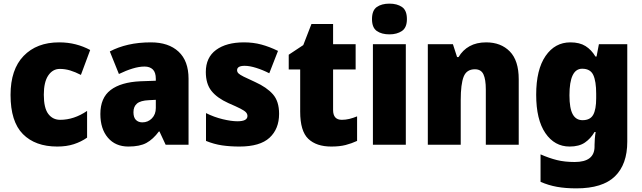

<svg xmlns="http://www.w3.org/2000/svg" viewBox="-20 -847 3530 1056"><path d="M295 -41Q174 -41 106 -109.5Q38 -178 38 -325Q38 -465 110 -539.5Q182 -614 305 -614Q354 -614 396.5 -603Q439 -592 476 -572L425 -435Q394 -451 366 -459.5Q338 -468 309 -468Q270 -468 245.5 -432Q221 -396 221 -326Q221 -253 245.5 -220.5Q270 -188 311 -188Q387 -188 459 -237V-90Q426 -67 386 -54Q346 -41 295 -41Z M810 -614Q907 -614 962 -563Q1017 -512 1017 -414V-51H891L857 -124H854Q822 -81 785.5 -61Q749 -41 686 -41Q615 -41 573.5 -89.5Q532 -138 532 -220Q532 -309 588.5 -352Q645 -395 752 -400L837 -403V-413Q837 -449 820.5 -465Q804 -481 775 -481Q745 -481 709 -470Q673 -459 634 -440L584 -564Q629 -588 685.5 -601Q742 -614 810 -614ZM799 -296Q753 -294 733.5 -277.5Q714 -261 714 -230Q714 -201 727.5 -187.5Q741 -174 763 -174Q794 -174 815.5 -196Q837 -218 837 -253V-298Z M1515 -221Q1515 -138 1462.5 -89.5Q1410 -41 1297 -41Q1245 -41 1201 -47.5Q1157 -54 1113 -72V-225Q1157 -203 1204.5 -191.5Q1252 -180 1286 -180Q1341 -180 1341 -209Q1341 -220 1333 -229Q1325 -238 1302.5 -249.5Q1280 -261 1236 -280Q1174 -308 1143 -347Q1112 -386 1112 -451Q1112 -531 1168.5 -572.5Q1225 -614 1322 -614Q1373 -614 1417.5 -602Q1462 -590 1509 -567L1461 -444Q1426 -462 1389.5 -473.5Q1353 -485 1326 -485Q1284 -485 1284 -461Q1284 -451 1291.5 -443.5Q1299 -436 1320 -425.5Q1341 -415 1383 -396Q1447 -367 1481 -328.5Q1515 -290 1515 -221Z M1860 -188Q1881 -188 1901.5 -193Q1922 -198 1944 -207V-72Q1914 -58 1881 -49.5Q1848 -41 1802 -41Q1720 -41 1675.5 -83.5Q1631 -126 1631 -233V-465H1568V-546L1648 -599L1693 -715H1812V-604H1936V-465H1812V-242Q1812 -188 1860 -188Z M2122 -827Q2164 -827 2191 -808.5Q2218 -790 2218 -742Q2218 -695 2190.5 -676.5Q2163 -658 2122 -658Q2079 -658 2052.5 -676.5Q2026 -695 2026 -742Q2026 -790 2052.5 -808.5Q2079 -827 2122 -827ZM2212 -604V-51H2031V-604Z M2654 -614Q2735 -614 2784 -564Q2833 -514 2833 -411V-51H2652V-355Q2652 -410 2639 -438Q2626 -466 2592 -466Q2546 -466 2530 -425Q2514 -384 2514 -297V-51H2333V-604H2471L2494 -533H2502Q2525 -572 2563 -593Q2601 -614 2654 -614Z M3117 -614Q3168 -614 3200.5 -593.5Q3233 -573 3255 -536H3261L3274 -604H3430V-68Q3430 57 3362 123Q3294 189 3150 189Q3090 189 3043 180.5Q2996 172 2953 153V2Q3001 23 3043.5 33.5Q3086 44 3141 44Q3250 44 3250 -41V-50Q3250 -64 3251.5 -83.5Q3253 -103 3256 -121H3250Q3229 -85 3197 -63Q3165 -41 3113 -41Q3030 -41 2979.5 -115Q2929 -189 2929 -326Q2929 -464 2980.5 -539Q3032 -614 3117 -614ZM3182 -469Q3112 -469 3112 -323Q3112 -251 3130 -218.5Q3148 -186 3184 -186Q3226 -186 3242.5 -215.5Q3259 -245 3259 -307V-332Q3259 -400 3243 -434.5Q3227 -469 3182 -469Z"/></svg>

Font: Noto Sans Tamil UI SemiCondensed Black
Style: Regular
Weight: 900
Width: 4
Designer: Jelle Bosma - Monotype Design Team
Foundry: Monotype Imaging Inc.
Version: Version 2.004; ttfautohint (v1.8.4.7-5d5b)